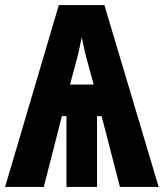

<svg xmlns="http://www.w3.org/2000/svg" viewBox="-21 -734 643 754"><path d="M-1 0 210 -714H389L602 0H450L378 -278H360V0H240V-278H222L151 0ZM254 -402H347L324 -486Q317 -510 310.5 -538.5Q304 -567 300 -588Q296 -567 289.5 -537.5Q283 -508 276 -484Z"/></svg>

Font: Noto Sans Mono Black
Style: Regular
Weight: 900
Designer: Monotype Design Team
Foundry: Monotype Imaging Inc.
Version: Version 2.014